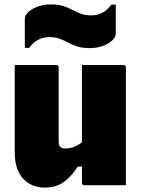

<svg xmlns="http://www.w3.org/2000/svg" viewBox="-20 -843 640 874"><path d="M236 -547Q247 -547 247 -536V-198Q247 -167 275 -167Q296 -167 314.5 -173.5Q333 -180 353 -195V-547H542Q553 -547 553 -536V0H364Q353 0 353 -11V-85H334Q309 -44 273 -16.5Q237 11 184 11Q123 11 85 -30Q47 -71 47 -152V-547ZM395 -773Q452 -773 487 -822H507V-700Q507 -692 506 -684Q505 -676 500 -669Q485 -649 455 -636.5Q425 -624 389 -624Q355 -624 332 -631.5Q309 -639 290.5 -649Q272 -659 252 -666.5Q232 -674 205 -674Q148 -674 113 -625H93V-754Q93 -762 94 -766.5Q95 -771 100 -778Q115 -798 145 -810.5Q175 -823 211 -823Q245 -823 268 -815.5Q291 -808 309.5 -798Q328 -788 348 -780.5Q368 -773 395 -773Z"/></svg>

Font: Recursive Sn Lnr St Blk
Style: Regular
Weight: 900
Version: Version 1.079;hotconv 1.0.112;makeotfexe 2.5.65598; ttfautoh